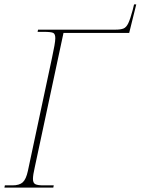

<svg xmlns="http://www.w3.org/2000/svg" viewBox="-36 -848 636 868"><path d="M-16 0 -14 -10H20Q52 -10 67 -24Q82 -38 90 -75L199 -586Q206 -618 210 -641Q214 -664 214 -675Q214 -694 205 -699Q196 -704 161 -704H134L136 -714H487Q509 -714 522 -719Q535 -724 544 -743Q553 -762 564 -803L570 -828H580L548 -699H251L121 -91Q117 -74 115 -61Q113 -48 113 -39Q113 -21 123.5 -15.5Q134 -10 160 -10H207L205 0Z"/></svg>

Font: Noto Serif Display SemiCondensed Thin
Style: Italic
Weight: 100
Width: 4
Italic angle: -12°
Designer: Monotype Design Team
Foundry: Monotype Imaging Inc.
Version: Version 2.009